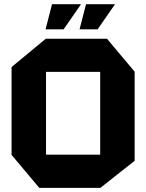

<svg xmlns="http://www.w3.org/2000/svg" viewBox="-20 -905 704 925"><path d="M201.7 -558.7V-718.5H495.2L628.7 -559.7V-558.7ZM169.2 0 35.7 -158.8V-159.8H462.7V0ZM35.7 -159.8V-581.9L200.7 -718.5H201.7V-159.8ZM462.7 0V-558.7H628.7V-130.4L463.7 0ZM363.3 -763.8 394.5 -884.7H533.5V-883.7L450.3 -763.8ZM199.5 -763.8 230.7 -884.7H369.7V-883.7L286.5 -763.8Z"/></svg>

Font: Foldit Thin
Style: Regular
Weight: 100
Designer: Sophia Tai
Foundry: Sophia Tai
Version: Version 1.003